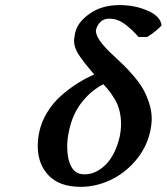

<svg xmlns="http://www.w3.org/2000/svg" viewBox="-20 -722 653 752"><path d="M556.2 -577.1H522.9Q491.2 -612.3 464.8 -630.6Q438.5 -648.9 408.2 -648.9Q386.2 -648.9 373.3 -636Q360.4 -623 356 -605Q351.1 -571.8 422.9 -505.9Q447.8 -482.9 464.1 -467Q480.5 -451.2 503.7 -424.1Q526.9 -397 540.3 -373.5Q553.7 -350.1 564 -318.8Q574.2 -287.6 574.2 -256.8Q574.2 -234.4 567.9 -205.1Q553.2 -142.1 510.5 -92.3Q467.8 -42.5 411.4 -16.4Q355 9.8 295.9 9.8Q213.4 9.8 170.7 -34.7Q127.9 -79.1 127.9 -149.9Q127.9 -177.7 133.8 -205.1Q142.1 -244.6 164.6 -281.5Q187 -318.4 218.3 -346.2Q249.5 -374 282.2 -394.8Q314.9 -415.5 349.1 -430.2Q302.7 -484.4 286.4 -510.7Q270 -537.1 270 -562Q270 -571.3 273.9 -590.8Q281.7 -633.3 330.1 -667.7Q378.4 -702.1 448.2 -702.1Q507.3 -702.1 557.4 -680.7Q607.4 -659.2 612.8 -624Q611.3 -618.7 592.3 -602.8Q573.2 -586.9 556.2 -577.1ZM311 -39.1Q354.5 -39.1 392.6 -75.7Q430.7 -112.3 448.2 -184.1Q454.1 -211.4 454.1 -235.8Q454.1 -264.2 447.8 -289.1Q441.4 -314 429 -334.2Q416.5 -354.5 407.5 -366Q398.4 -377.4 384.8 -392.1Q336.4 -367.2 300.8 -322Q265.1 -276.9 251 -212.9Q243.2 -179.2 243.2 -147Q243.2 -99.6 259.3 -69.3Q275.4 -39.1 311 -39.1Z"/></svg>

Font: Linear Smooth
Style: Bold Italic
Weight: 700
Designer: Philipp H. Poll, Flanker
Foundry: Philipp H. Poll, reworked by Flanker
Version: Version 1.061 | FøM Fix